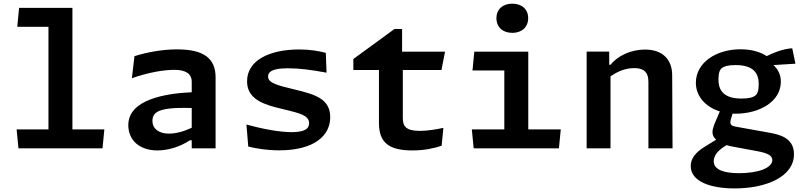

<svg xmlns="http://www.w3.org/2000/svg" viewBox="-20 -808 4380 1046"><path d="M80.5 0H538.5L548.5 -103H374.5V-765H84L74 -662H244V-103H70.5Z M1154.5 0V-386.5C1154.5 -492.5 1087 -539 944.5 -539C862.5 -539 780 -523 712.5 -502L698.5 -382C791.5 -414 871 -427.5 930.5 -427.5C984 -427.5 1024.5 -411 1024.5 -362.5V-305.5C884 -299 679 -267 679 -126.5C679 -46 737.5 11.5 838 11.5C887.5 11.5 954 -3.5 1015 -44H1024.5V0ZM810.5 -149.5C810.5 -178.5 823.5 -198 862.5 -209C910 -222 979 -221 1024.5 -219.5V-112C984 -92.5 938.5 -80 900.5 -80C846.5 -80 810.5 -105.5 810.5 -149.5Z M1609 -538.5C1454 -538.5 1326 -482.5 1326 -365C1326 -283.5 1389 -247.5 1481 -223.5C1593.5 -194.5 1664 -187 1664 -136.5C1664 -123 1658.5 -112.5 1650 -106C1636.5 -95.5 1613 -88 1570 -88C1499.5 -88 1404.5 -107 1322.5 -129.5L1332.5 -9.5C1376 1 1432.5 11 1501 11C1688 11 1779 -66 1779 -169.5C1779 -268 1699.5 -293 1589 -319.5C1485.5 -344 1440.5 -357 1440.5 -391C1440.5 -402.5 1444.5 -411 1454 -418C1468 -428 1495 -436 1547 -436C1613 -436 1676.5 -427.5 1759 -412L1755 -520C1712 -531.5 1664.5 -538.5 1609 -538.5Z M1905 -426.5H2044.5V-137C2044.5 -27.5 2103.5 11.5 2226.5 11.5C2293 11.5 2344.5 0 2386 -14L2395.5 -111.5C2362 -104 2311.5 -95 2268 -95C2192 -95 2174.5 -119.5 2174.5 -165V-426.5H2385L2404.5 -526.5H2170.5V-650H2129L1905 -486.5Z M2564 -526.5 2554 -424H2727.5V-103H2550.5L2560.5 0H3025L3035 -103H2858V-526.5ZM2684.5 -709C2684.5 -660 2719.5 -629 2771 -629C2822.5 -629 2857.5 -660 2857.5 -709C2857.5 -758 2822.5 -788 2771 -788C2719.5 -788 2684.5 -758 2684.5 -709Z M3644 0 3642 -398.5C3641.5 -485.5 3588.5 -538 3494 -538C3419 -538 3347.5 -506 3305.5 -455H3299V-527H3176V0H3306V-392C3344 -418.5 3387.5 -437 3435 -437C3483 -437 3512.5 -418.5 3512.5 -362.5V0Z M3986.5 -188.5C4119.5 -188.5 4234 -255.5 4234 -363C4234 -405 4215.5 -433.5 4193.5 -453.5L4313.5 -461L4296 -545C4244.5 -542 4189.5 -519 4157 -502.5C4119.5 -526.5 4071.5 -539.5 4014.5 -539.5C3882.5 -539.5 3771 -468 3771 -356.5C3771 -285.5 3821.5 -226 3901.5 -201L3888 -169C3877.5 -144 3861.5 -113 3861.5 -87.5C3861.5 -72.5 3868.5 -58.5 3881.5 -47L3819 -8.5C3766.5 24 3743 57.5 3743 96.5C3743 182 3853 218.5 3982 218.5C4154 218.5 4305.5 155 4305.5 32C4305.5 -57.5 4226 -75.5 4169 -85.5L3988 -118C3968.5 -121.5 3953 -126 3961.5 -157.5L3971 -189C3976 -188.5 3981.5 -188.5 3986.5 -188.5ZM3868.5 70.5C3868.5 30 3904.5 3 3938.5 -17.5C3947.5 -14.5 3957.5 -12 3968 -10L4105.5 15.5C4158 25.5 4187.5 37.5 4187.5 64C4187.5 106.5 4112 135.5 4006.5 135.5C3928.5 135.5 3868.5 119 3868.5 70.5ZM3894 -375C3894 -411.5 3901.5 -428 3912.5 -437C3924 -446 3944 -453.5 3987.5 -453.5C4084.5 -453.5 4113.5 -409.5 4113.5 -349.5C4113.5 -313 4106 -296.5 4095 -287.5C4084 -278.5 4063.5 -271 4020 -271C3923.5 -271 3894 -315 3894 -375Z"/></svg>

Font: Monaspace Argon SemiBold
Style: Regular
Weight: 600
Designer: Riley Cran & the Lettermatic Team
Foundry: Lettermatic
Version: Version 1.000 (Monaspace Argon)